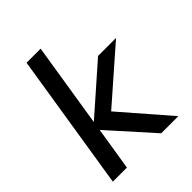

<svg xmlns="http://www.w3.org/2000/svg" viewBox="-206 -855 974 974"><g transform="rotate(-45 280.5 -368.0)"><path d="M34 0 151 -736H252L180 -284H182L432 -504H561L280 -258L504 0H381L174 -231H172L135 0Z"/></g></svg>

Font: Winston Medium
Style: Italic
Weight: 500
Italic angle: -9°
Designer: Original fonts by Vernon Adams / Changes by Cristiano Sobral
Foundry: Original fonts by Vernon Adams / Changes by Cristiano Sobral
Version: Version 2.503;July 17, 2020;FontCreator 13.0.0.2655 64-bit